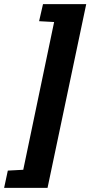

<svg xmlns="http://www.w3.org/2000/svg" viewBox="-75 -763 439 933"><path d="M-55 150 -37 66 38 62 188 -656 115 -660 134 -743H344L156 150Z"/></svg>

Font: Saira ExtraCondensed Black
Style: Italic
Weight: 900
Width: 2
Italic angle: -12°
Designer: Hector Gatti with collaboration of the Omnibus-Type team
Foundry: Omnibus-Type
Version: Version 1.101